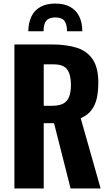

<svg xmlns="http://www.w3.org/2000/svg" viewBox="-20 -1060 623 1080"><path d="M61 0V-810H271Q353 -810 411.5 -791.5Q470 -773 501.5 -726Q533 -679 533 -596Q533 -546 524.5 -507.5Q516 -469 494.5 -440.5Q473 -412 434 -395L546 0H377L284 -367H226V0ZM226 -465H274Q314 -465 337 -478Q360 -491 369.5 -517.5Q379 -544 379 -583Q379 -639 358.5 -668.5Q338 -698 282 -698H226ZM139 -884Q140 -933 157 -968Q174 -1003 208 -1021.5Q242 -1040 291 -1040Q341 -1040 374.5 -1021.5Q408 -1003 425.5 -968Q443 -933 443 -884H357Q357 -924 342 -943Q327 -962 291 -962Q256 -962 240.5 -943.5Q225 -925 225 -884Z"/></svg>

Font: Oswald SemiBold
Style: Regular
Weight: 600
Designer: Vernon Adams
Foundry: Vernon Adams
Version: Version 4.103;gftools[0.9.33.dev8+g029e19f]